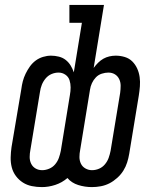

<svg xmlns="http://www.w3.org/2000/svg" viewBox="-20 -755 640 783"><path d="M151 8Q130 8 110 4Q90 0 73.5 -10.5Q57 -21 45 -37Q33 -53 28 -72.5Q23 -92 23.5 -113Q24 -134 27 -155L67 -392Q69 -408 73 -423.5Q77 -439 84.5 -454.5Q92 -470 102 -484Q112 -498 125.5 -508Q139 -518 155.5 -523Q172 -528 188 -528Q204 -528 220 -524Q236 -520 248 -510.5Q260 -501 268 -488Q276 -475 281 -460L314 -662H263V-735H404L362 -478Q370 -489 380 -499Q390 -509 401.5 -515.5Q413 -522 426 -525Q439 -528 452 -528Q471 -528 489 -522.5Q507 -517 519.5 -504.5Q532 -492 539.5 -475.5Q547 -459 549.5 -440.5Q552 -422 550.5 -403Q549 -384 546 -365L507 -128Q504 -110 498.5 -92.5Q493 -75 483 -59Q473 -43 458 -29.5Q443 -16 426.5 -7.5Q410 1 391.5 4.5Q373 8 355 8Q326 8 299 -0.5Q272 -9 255 -29Q233 -10 205.5 -1Q178 8 151 8ZM355 -61Q370 -61 384 -67Q398 -73 408 -85Q418 -97 423 -111Q428 -125 431 -140L470 -376Q472 -391 472 -405.5Q472 -420 466 -432.5Q460 -445 448.5 -452Q437 -459 422 -459Q409 -459 395 -454.5Q381 -450 371 -439.5Q361 -429 355 -416Q349 -403 347 -389L307 -144Q304 -129 304 -114.5Q304 -100 310 -87.5Q316 -75 328.5 -68Q341 -61 355 -61ZM152 -61Q166 -61 180.5 -67Q195 -73 205 -85Q215 -97 220 -111Q225 -125 228 -140L265 -367Q268 -383 268 -398.5Q268 -414 263.5 -428Q259 -442 246.5 -450.5Q234 -459 219 -459Q204 -459 190 -453Q176 -447 166 -435Q156 -423 150.5 -409Q145 -395 143 -380L104 -144Q101 -129 101 -114.5Q101 -100 107 -87.5Q113 -75 125 -68Q137 -61 152 -61Z"/></svg>

Font: Iosevka HT Extended
Style: Italic
Weight: 400
Width: 7
Italic angle: -9°
Monospace: yes
Designer: Belleve Invis
Foundry: Belleve Invis
Version: Version 32.3.0; ttfautohint (v1.8.4)